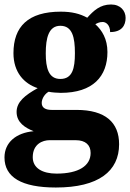

<svg xmlns="http://www.w3.org/2000/svg" viewBox="-27 -602 580 856"><path d="M222 234C413 234 504 161 504 41C504 -56 443 -112 314 -112H203C177 -112 159 -121 159 -143C159 -165 176 -186 190 -193C201 -190 231 -188 244 -188C388 -188 452 -262 452 -370C452 -428 428 -467 398 -494C407 -499 417 -504 431 -504C445 -504 464 -491 464 -459C516 -459 533 -489 533 -522C533 -554 510 -582 468 -582C419 -582 390 -554 362 -523C329 -541 293 -550 244 -550C98 -550 33 -483 33 -365C33 -280 80 -229 141 -209C85 -178 47 -148 47 -103C47 -55 86 -32 123 -17C45 -10 -7 33 -7 100C-7 188 69 234 222 234ZM242 -250C190 -250 177 -298 177 -364C177 -433 190 -487 242 -487C296 -487 307 -435 307 -365C307 -297 296 -250 242 -250ZM225 172C163 172 119 148 119 99C119 40 163 23 194 23H310C355 23 377 45 377 80C377 137 324 172 225 172Z"/></svg>

Font: Noto Serif Lao SemiCondensed ExtraBold
Style: Regular
Weight: 800
Width: 4
Designer: Monotype Design Team
Foundry: Monotype Imaging Inc.
Version: Version 2.003